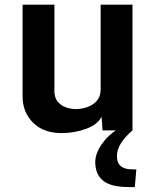

<svg xmlns="http://www.w3.org/2000/svg" viewBox="-20 -544 651 801"><path d="M236.8 11.2Q161.6 11.2 117.9 -32.2Q74.2 -75.7 74.2 -142.1V-524.4H207V-163.6Q207 -136.2 220.7 -119.9Q234.4 -103.5 254.9 -96.2Q275.4 -88.9 295.9 -88.9Q320.3 -88.9 344.2 -97.2Q368.2 -105.5 384 -123.5Q399.9 -141.6 399.9 -170.9V-524.4H532.7V0H407.7L403.8 -57.6Q388.2 -24.9 339.8 -6.8Q291.5 11.2 236.8 11.2ZM377.4 131.8Q377.4 96.7 404.3 57.9Q431.2 19 471.2 -4.9L532.7 0Q503.4 24.9 485.6 52Q467.8 79.1 467.8 107.9Q467.8 162.6 531.7 162.6H548.8L542.5 236.3H515.6Q443.4 236.3 410.4 210Q377.4 183.6 377.4 131.8Z"/></svg>

Font: Monda
Style: Bold
Weight: 700
Designer: Vernon Adams
Foundry: Vernon Adams
Version: Version 2.100; ttfautohint (v1.8.3)